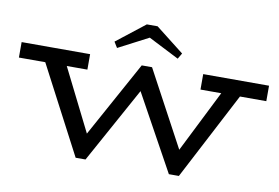

<svg xmlns="http://www.w3.org/2000/svg" viewBox="-104 -1110 1868 1284"><g transform="rotate(10 830.0 -467.5)"><path d="M1670 -581H1491L1181 13H1113L830 -501L547 13H480L169 -581H-10V-686H455V-581H315L526 -159L808 -672H878L1153 -160L1364 -581H1223V-686H1670ZM601 -797 794 -948H867L1060 -797L1037 -758L829 -864L625 -758Z"/></g></svg>

Font: BioRhyme Expanded
Style: Bold
Weight: 700
Width: 7
Designer: Aoife Mooney
Foundry: Aoife Mooney Type
Version: Version 1.000